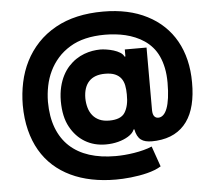

<svg xmlns="http://www.w3.org/2000/svg" viewBox="-61 -798 1184 1080"><g transform="rotate(-5 531.0 -258.0)"><path d="M291.5 -671.2Q401.6 -732.2 559.7 -732.2Q704.2 -732.2 807.9 -678.6Q860.1 -652 900.4 -613.6Q940.7 -575.3 968.2 -526.3Q995.7 -477.3 1009.9 -418.3Q1024.1 -359.4 1024.1 -291.2Q1024.5 -221.6 1010.8 -166.2Q997.2 -110.8 968.9 -71.6Q940.7 -32.3 897.9 -9.6Q855.1 13.1 796.9 17.8Q783.7 18.8 772 18.8Q751.8 18.8 736 15.1Q720.2 11.4 708.6 2.5Q697.1 -6.4 689.5 -21Q681.8 -35.5 677.9 -56.8H673.7Q665.5 -35.2 638.1 -18.5Q613.3 -3.2 580.4 5.3Q547.6 13.8 511 13.8Q445 13.8 393.6 -16.9Q342.3 -47.6 311.1 -105.1Q279.8 -161.9 279.5 -251.1Q279.8 -295.1 288.5 -331Q297.2 -366.8 312 -395.1Q326.7 -423.3 346.4 -444.6Q366.1 -465.9 388.3 -480.6Q410.5 -495.4 434.3 -504.3Q458.1 -513.1 480.8 -517Q492.2 -518.8 503.4 -519.9Q514.6 -521 525.6 -521Q539.8 -521 560.2 -517.9Q580.6 -514.9 600.7 -508.7Q620.7 -502.5 636.7 -492.7Q652.7 -483 658 -469.5H663.4V-509.2H786.2V-154.1Q786.9 -130.7 795.5 -120.6Q804 -110.4 817.5 -110.4Q833.1 -110.4 845.9 -122Q858.7 -133.5 867.7 -157.1Q876.8 -180.8 881.7 -216.8Q886.7 -252.8 886.7 -301.8Q886.7 -347.7 879.1 -384.9Q871.4 -422.2 857.6 -452.1Q843.8 -481.9 824 -504.4Q804.3 -527 780.2 -543.3Q756 -559.7 729.2 -570.8Q702.4 -582 674.2 -588.8Q646 -595.5 616.8 -598.5Q587.7 -601.6 558.9 -601.6Q437.9 -601.6 360.8 -554.3Q320.3 -529.8 291.4 -497Q262.4 -464.1 243.8 -425.2Q225.1 -386.4 216.3 -342.7Q207.4 -299 207 -253.2Q207.4 -168.7 231.5 -105.5Q255.7 -42.3 301.1 -0.2Q346.6 41.9 411.9 62.9Q477.3 83.8 560 83.8Q583.5 83.8 610.6 81.7Q637.8 79.5 665.1 75.1Q692.5 70.7 718.6 63.9Q744.7 57.2 766.3 47.9L806.8 163.4Q791.2 173.3 771.1 181.1Q751.1 188.9 728.5 194.6Q706 200.3 682 204.4Q658 208.5 634.8 210.9Q611.5 213.4 589.8 214.5Q568.2 215.6 550.4 215.6Q478.3 215.6 414.2 202.8Q350.1 190 296.2 164.2Q242.2 138.5 199.4 100Q156.6 61.4 126.8 10.1Q96.9 -41.2 80.8 -105.5Q64.6 -169.7 64.3 -246.8Q64.6 -312.9 77.8 -375Q90.9 -437.1 118.6 -492Q146.3 -546.9 189.1 -592.5Q231.9 -638.1 291.5 -671.2ZM418.3 -255.3Q418.7 -226.2 426 -201.2Q433.2 -176.1 448.2 -157.7Q463.1 -139.2 486.3 -128.7Q509.6 -118.3 541.9 -118.3Q607.2 -118.3 630 -153.8Q654.1 -191.4 652.7 -256.4Q652.7 -284.1 648.1 -307.4Q643.5 -330.6 631 -347.3Q618.6 -364 596.8 -373.4Q574.9 -382.8 540.5 -382.8Q480.5 -382.8 449.6 -350Q418.7 -317.1 418.3 -255.3Z"/></g></svg>

Font: Inter P Extra Bold
Style: Regular
Weight: 800
Designer: Rasmus Andersson
Foundry: rsms
Version: Version 3.018;git-588b23468